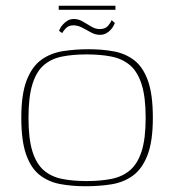

<svg xmlns="http://www.w3.org/2000/svg" viewBox="-20 -640 605 667"><path d="M277 7Q230 7 189.5 -0.5Q149 -8 118.5 -31.5Q88 -55 71 -102.5Q54 -150 54 -231Q54 -314 73 -362Q92 -410 124.5 -433Q157 -456 199.5 -462.5Q242 -469 288 -469Q335 -469 375.5 -461.5Q416 -454 446.5 -430.5Q477 -407 494 -359.5Q511 -312 511 -231Q511 -148 492 -100Q473 -52 440.5 -29Q408 -6 366 0.5Q324 7 277 7ZM281 -11Q329 -11 367 -18.5Q405 -26 431.5 -48.5Q458 -71 472 -114.5Q486 -158 486 -231Q486 -303 472 -347Q458 -391 431.5 -413.5Q405 -436 367 -443.5Q329 -451 281 -451Q233 -451 195.5 -443.5Q158 -436 132 -413.5Q106 -391 92.5 -347Q79 -303 79 -231Q79 -158 92.5 -114.5Q106 -71 132 -48.5Q158 -26 195.5 -18.5Q233 -11 281 -11ZM327 -519Q311 -519 296 -527.5Q281 -536 265.5 -544Q250 -552 235 -552Q219 -552 209.5 -542.5Q200 -533 196 -525L185 -533Q186 -536 189.5 -542.5Q193 -549 199.5 -556Q206 -563 215 -568.5Q224 -574 237 -574Q253 -574 268 -565Q283 -556 297.5 -547.5Q312 -539 326 -539Q346 -539 355.5 -550.5Q365 -562 368 -570L379 -560Q378 -557 374.5 -550.5Q371 -544 365 -537Q359 -530 349.5 -524.5Q340 -519 327 -519ZM184 -606V-620H381V-606Z"/></svg>

Font: Genos Thin Thin
Style: Regular
Weight: 250
Version: Version 1.010